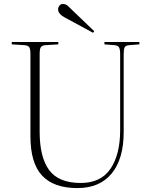

<svg xmlns="http://www.w3.org/2000/svg" viewBox="-20 -944 770 978"><path d="M374 14Q254 14 194.5 -49.5Q135 -113 135 -250V-668Q135 -694 129 -703.5Q123 -713 103 -714L40 -718V-730H277V-718L212 -714Q196 -713 189 -705Q182 -697 182 -668V-273Q182 -143 230.5 -77.5Q279 -12 391 -12Q494 -12 543 -84.5Q592 -157 592 -281V-668Q592 -692 586.5 -702.5Q581 -713 561 -714L512 -718V-730H690V-718L639 -714Q620 -713 615 -703Q610 -693 610 -667V-271Q610 -135 549 -60.5Q488 14 374 14ZM454 -777 308 -856Q276 -874 276 -896Q276 -907 283 -915.5Q290 -924 301 -924Q309 -924 317 -920Q325 -916 338 -902L460 -785Z"/></svg>

Font: Literata 72pt ExtraLight
Style: Regular
Weight: 200
Designer: Latin by Veronika Burian and Jose Scaglione. Greek by Irene Vlachou. Cyrillic by Vera Evstafieva.
Foundry: TypeTogether
Version: Version 3.002